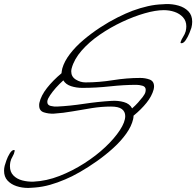

<svg xmlns="http://www.w3.org/2000/svg" viewBox="-127 -716 967 946"><path d="M30 209Q26 209 21.5 209.5Q17 210 12 210Q-19 210 -46 201Q-73 192 -90 173.5Q-107 155 -107 125Q-107 113 -104 101Q-102 93 -95.5 74.5Q-89 56 -79 40Q-69 24 -59 23Q-53 23 -55 29Q-57 42 -65 55Q-73 68 -76 82Q-77 87 -77.5 92.5Q-78 98 -78 103Q-78 131 -61 148.5Q-44 166 -17 173Q10 180 38 179Q102 176 166 151Q230 126 288.5 88.5Q347 51 392 8.5Q437 -34 463.5 -74.5Q490 -115 490 -144Q490 -166 473.5 -178.5Q457 -191 420 -191Q374 -191 326.5 -183.5Q279 -176 231.5 -167.5Q184 -159 138 -156Q112 -155 89 -162.5Q66 -170 66 -196Q66 -199 66 -202Q66 -205 67 -209Q75 -245 104.5 -282.5Q134 -320 176 -355Q176 -360 177.5 -366.5Q179 -373 180 -379Q190 -414 217.5 -450Q245 -486 284 -519Q323 -552 366.5 -580.5Q410 -609 452 -630Q494 -651 526 -663Q564 -677 601.5 -685.5Q639 -694 676 -695L690 -696Q722 -697 752 -688.5Q782 -680 801 -660.5Q820 -641 820 -609Q820 -594 816 -579Q814 -572 806.5 -553.5Q799 -535 788.5 -519Q778 -503 767 -503Q761 -503 763 -509Q767 -522 775.5 -535Q784 -548 788 -562Q791 -576 791 -586Q791 -613 774.5 -631Q758 -649 733 -657.5Q708 -666 680 -666Q640 -666 586 -650.5Q532 -635 474.5 -608Q417 -581 364.5 -545Q312 -509 275 -466.5Q238 -424 226 -379Q225 -375 224.5 -371.5Q224 -368 224 -364Q224 -338 246.5 -324Q269 -310 294 -310Q361 -310 429.5 -321Q498 -332 564 -332Q589 -332 610.5 -324Q632 -316 632 -290Q632 -287 631.5 -283.5Q631 -280 630 -275Q621 -242 595 -209.5Q569 -177 531 -146Q531 -142 530.5 -138Q530 -134 529 -129Q521 -94 495 -57.5Q469 -21 431 13.5Q393 48 350.5 78Q308 108 267 131.5Q226 155 194 168Q157 184 120 194.5Q83 205 45 208ZM524 -182Q540 -196 553 -210.5Q566 -225 576 -238Q581 -245 585 -251.5Q589 -258 590 -265Q591 -268 591 -273Q591 -289 575 -293.5Q559 -298 545 -298Q484 -298 415 -290.5Q346 -283 279 -283Q249 -283 223 -291.5Q197 -300 185 -320Q145 -284 120 -247Q115 -240 110.5 -231Q106 -222 106 -214Q106 -198 123 -194Q140 -190 155 -191Q217 -194 286.5 -204.5Q356 -215 423 -219Q455 -221 483.5 -213Q512 -205 524 -182Z"/></svg>

Font: Ms Madi
Style: Regular
Weight: 400
Designer: Robert E. Leuschke
Foundry: Robert E. Leuschke
Version: Version 1.010; ttfautohint (v1.8.3)